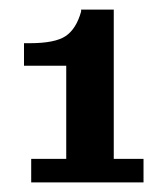

<svg xmlns="http://www.w3.org/2000/svg" viewBox="-20 -702 337 400"><path d="M45 -322V-371H118V-565H30V-612H42Q95 -612 117 -627Q139 -642 149 -678V-682H217V-371H279V-322Z"/></svg>

Font: Montagu Slab 144pt SemiBold
Style: Regular
Weight: 600
Version: Version 1.000